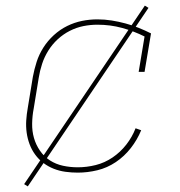

<svg xmlns="http://www.w3.org/2000/svg" viewBox="-20 -607 640 684"><path d="M257 8Q235 8 213 5Q191 2 171 -6Q151 -14 134.5 -26.5Q118 -39 105.5 -56Q93 -73 85.5 -93Q78 -113 75 -134.5Q72 -156 73.5 -178.5Q75 -201 79 -223L97 -333Q102 -360 110.5 -386.5Q119 -413 134.5 -437.5Q150 -462 172 -482Q194 -502 219.5 -514.5Q245 -527 272 -532.5Q299 -538 327 -538Q353 -538 378 -534Q403 -530 427 -523.5Q451 -517 473.5 -508Q496 -499 518 -488L495 -351H474L495 -477Q457 -496 415 -507.5Q373 -519 327 -519Q302 -519 277 -514Q252 -509 228.5 -497Q205 -485 185.5 -467Q166 -449 152 -426.5Q138 -404 130 -379.5Q122 -355 118 -330L100 -220Q95 -194 94.5 -167Q94 -140 101 -115.5Q108 -91 122.5 -70Q137 -49 158 -35.5Q179 -22 204.5 -16.5Q230 -11 257 -11Q289 -11 321 -19Q353 -27 381 -46Q409 -65 430 -92Q451 -119 463 -150L483 -143Q469 -109 446 -79.5Q423 -50 392.5 -29.5Q362 -9 327 -0.5Q292 8 257 8ZM79 57 66 49 496 -587 509 -579Z"/></svg>

Font: Iosevka Slab Thin Extended
Style: Italic
Weight: 100
Width: 7
Italic angle: -9°
Monospace: yes
Designer: Belleve Invis
Foundry: Belleve Invis
Version: Version 11.1.0; ttfautohint (v1.8.3)